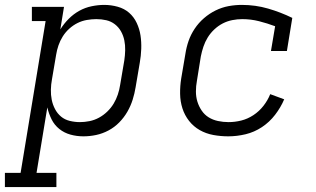

<svg xmlns="http://www.w3.org/2000/svg" viewBox="-68 -548 1288 783"><path d="M-48 215V157H16L118 -462H62V-520H193L178 -428Q193 -452 212.5 -471.5Q232 -491 255.5 -504Q279 -517 305.5 -522.5Q332 -528 357 -528Q385 -528 412 -520.5Q439 -513 458.5 -496Q478 -479 489.5 -454.5Q501 -430 505 -403.5Q509 -377 508 -348.5Q507 -320 502 -292L485 -192Q481 -167 473 -141.5Q465 -116 451.5 -92.5Q438 -69 418.5 -49Q399 -29 374.5 -16Q350 -3 324 2.5Q298 8 272 8Q245 8 219.5 1Q194 -6 174 -22Q154 -38 142.5 -61Q131 -84 125 -110L81 157H162V215ZM258 -50Q277 -50 297 -54Q317 -58 335.5 -68Q354 -78 369.5 -93Q385 -108 395.5 -125.5Q406 -143 412.5 -162.5Q419 -182 422 -202L439 -302Q442 -322 442.5 -343Q443 -364 439 -383.5Q435 -403 425.5 -420Q416 -437 400.5 -449Q385 -461 365.5 -465.5Q346 -470 325 -470Q306 -470 286 -466.5Q266 -463 248 -454Q230 -445 214.5 -431Q199 -417 188 -399.5Q177 -382 170.5 -363Q164 -344 161 -325L144 -225Q140 -204 139.5 -182.5Q139 -161 143 -141Q147 -121 156.5 -103Q166 -85 181 -72.5Q196 -60 216.5 -55Q237 -50 258 -50Z M863 8Q832 8 802 2.5Q772 -3 746.5 -17.5Q721 -32 703 -55Q685 -78 676 -106Q667 -134 666.5 -165.5Q666 -197 671 -228L688 -328Q692 -355 701 -381Q710 -407 726 -431Q742 -455 764 -474Q786 -493 811.5 -505.5Q837 -518 864 -523Q891 -528 918 -528Q974 -528 1025.5 -513Q1077 -498 1124 -475L1102 -340H1037L1054 -441Q1022 -453 988.5 -461.5Q955 -470 920 -470Q900 -470 879.5 -466Q859 -462 840.5 -452.5Q822 -443 806 -428Q790 -413 779 -395Q768 -377 761.5 -357.5Q755 -338 751 -318L735 -218Q731 -197 731 -175Q731 -153 737 -133.5Q743 -114 754.5 -97Q766 -80 783 -69.5Q800 -59 821 -54.5Q842 -50 864 -50Q890 -50 916 -56.5Q942 -63 965.5 -78.5Q989 -94 1006.5 -116.5Q1024 -139 1034 -164L1091 -143Q1077 -110 1054 -80Q1031 -50 1000 -29.5Q969 -9 933.5 -0.5Q898 8 863 8Z"/></svg>

Font: Iosevka Etoile Light
Style: Italic
Weight: 300
Italic angle: -9°
Designer: Belleve Invis
Foundry: Belleve Invis
Version: Version 22.1.2; ttfautohint (v1.8.4)